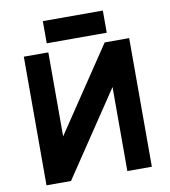

<svg xmlns="http://www.w3.org/2000/svg" viewBox="-93 -950 912 1029"><g transform="rotate(-10 363.0 -435.0)"><path d="M649.7 -700V0H516.3V-457.3L209.7 0H76.3V-700H209.7V-242.7L516.3 -700ZM209.7 -749.3H536.3V-870H209.7Z"/></g></svg>

Font: Unageo Variable
Style: Regular
Weight: 300
Designer: Richard Sepsi
Foundry: Richard Sepsi
Version: Version 2.200